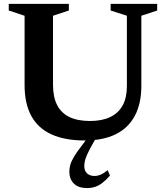

<svg xmlns="http://www.w3.org/2000/svg" viewBox="-20 -702 844 976"><path d="M625 -264V-622L542.5 -648.5V-682.5H779V-648.5L698.5 -622V-266.5Q698.5 -175 665.2 -113Q632 -51 568 -19.5Q504 12 411 12Q310.5 12 242.5 -18.5Q174.5 -49 139.8 -111.5Q105 -174 105 -269V-622L24.5 -648.5V-682.5H330V-648.5L249.5 -622V-270.5Q249.5 -208.5 270.5 -167.8Q291.5 -127 333.2 -107Q375 -87 437.5 -87Q498.5 -87 540.2 -107Q582 -127 603.5 -166.2Q625 -205.5 625 -264ZM443.5 43Q430 68 422.2 85.5Q414.5 103 411.5 116.5Q408.5 130 408.5 142.5Q408.5 166.5 422.8 179.5Q437 192.5 460 192.5Q475.5 192.5 490.8 186.2Q506 180 527.5 163L539 190.5Q518.5 214 500 228Q481.5 242 462.8 248Q444 254 422.5 254Q378.5 254 355.5 231.2Q332.5 208.5 332.5 171Q332.5 154 337.2 136.5Q342 119 355.2 96.2Q368.5 73.5 394 40.5L444.5 -26.5H482.5Z"/></svg>

Font: Newsreader SemiBold
Style: Regular
Weight: 600
Designer: Hugues Gentile
Foundry: Production Type
Version: Version 1.003